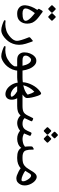

<svg xmlns="http://www.w3.org/2000/svg" viewBox="1020 -1697 926 3006"><g transform="rotate(90 1483.0 -194.0)"><path d="M191.9 -555.2 234.4 -598.6Q238.8 -603 245.1 -603Q251.5 -603 255.9 -598.6L299.3 -555.2Q303.7 -550.8 303.7 -544.4Q303.7 -538.1 299.3 -533.7L255.9 -491.2Q251.5 -486.8 245.1 -486.8Q238.8 -486.8 234.4 -491.2L191.9 -533.7Q187.5 -538.1 187.5 -544.4Q187.5 -550.8 191.9 -555.2ZM66.9 -555.2 109.4 -598.6Q113.8 -603 120.1 -603Q126.5 -603 130.9 -598.6L174.3 -555.2Q178.7 -550.8 178.7 -544.4Q178.7 -538.1 174.3 -533.7L130.9 -491.2Q126.5 -486.8 120.1 -486.8Q113.8 -486.8 109.4 -491.2L66.9 -533.7Q62.5 -538.1 62.5 -544.4Q62.5 -550.8 66.9 -555.2ZM112.3 -133.3Q112.3 -83.5 190.9 -83.5Q305.7 -83.5 305.7 -133.3Q305.7 -178.7 218.3 -250L185.1 -276.9Q112.3 -180.7 112.3 -133.3ZM62.5 -119.1V-126.5Q68.8 -217.8 135.7 -315.9L126.5 -324.2Q118.2 -330.6 118.2 -337.4Q118.2 -344.2 125 -354L146.5 -390.6Q151.4 -398.9 159.7 -398.9Q168 -398.9 171.9 -394Q184.1 -384.3 204.1 -369.6Q224.1 -355 236.6 -345.7Q249 -336.4 265.9 -322.3Q282.7 -308.1 293.5 -296.6Q304.2 -285.2 316.2 -269Q328.1 -252.9 335 -237.3Q350.1 -200.2 350.1 -157.7Q350.1 -90.3 311.8 -45.2Q273.4 0 200.7 0H187.5Q135.7 0 99.1 -31.7Q62.5 -63.5 62.5 -119.1Z M357.4 186Q403.8 186 457.3 169.9Q510.7 153.8 565.2 103Q619.6 52.2 619.6 3.4Q619.6 -45.4 564 -183.1Q559.6 -195.8 571.3 -206.1L612.3 -240.7Q616.7 -245.1 621.8 -244.1Q627 -243.2 630.4 -235.8Q634.3 -223.6 647 -187.7Q659.7 -151.9 664.6 -134.8Q681.2 -79.1 681.2 -33.2V-25.9Q681.2 21 665 65.4Q648.9 109.9 623.8 142.1Q598.6 174.3 568.6 199.2Q538.6 224.1 509.3 236.6Q480 249 457 249H454.1Q416.5 249 371.8 234.1Q327.1 219.2 296.4 203.1L301.3 181.6Q338.9 186 357.4 186Z M850.6 -132.3Q850.6 -83.5 922.9 -83.5H1009.8Q998 -142.6 973.9 -179.9Q949.7 -217.3 914.6 -217.3Q895 -217.3 872.8 -189Q850.6 -160.6 850.6 -132.3ZM763.2 186Q809.6 186 857.9 171.9Q903.8 157.2 953.4 117.9Q1002.9 78.6 1019 40V0H915.5Q856.4 0 828.1 -32.7Q799.8 -65.4 799.8 -112.1Q799.8 -158.7 816.7 -200.9Q833.5 -243.2 862.8 -271.2Q892.1 -299.3 923.8 -299.3Q925.8 -299.8 934.6 -299.8Q972.2 -299.8 1004.6 -268.6Q1037.1 -237.3 1057.1 -188.5Q1077.1 -139.6 1084 -83.5H1169.4V0H1085.4Q1084.5 7.8 1081.5 27.3Q1071.8 75.2 1045.4 118.4Q1019 161.6 986.8 189.2Q954.6 216.8 921.6 232.9Q888.7 249 862.8 249H859.9Q822.3 249 777.6 234.1Q732.9 219.2 702.1 203.1L707 181.6Q744.6 186 763.2 186Z M1462.9 101.1Q1484.4 101.1 1494.6 90.8Q1494.6 71.8 1471.7 47.4Q1448.7 22.9 1408.7 0H1330.1Q1344.2 41.5 1385.7 71.3Q1427.2 101.1 1462.9 101.1ZM1314.5 -95.2Q1416.5 -116.2 1461.9 -164.1Q1444.8 -227.5 1416 -268.6Q1379.4 -235.4 1352.8 -189.2Q1326.2 -143.1 1314.5 -95.2ZM1514.6 -157.7V-150.9Q1514.6 -122.1 1460.4 -83.5H1614.3V0H1517.6Q1541 39.1 1541 86.4Q1541 133.8 1516.1 158.9Q1491.2 184.1 1454.1 184.1Q1417 184.1 1379.9 162.6Q1342.8 141.1 1312.5 95.9Q1282.2 50.8 1273.4 -8.3Q1228 0 1190.4 0H1168.5Q1153.3 0 1140.6 -12.7Q1127.9 -25.4 1127.9 -41.7Q1127.9 -58.1 1140.1 -70.8Q1152.3 -83.5 1168.5 -83.5H1190.9Q1231.4 -83.5 1267.1 -88.4Q1271.5 -161.1 1310.1 -235.6Q1348.6 -310.1 1404.3 -352.5Q1432.1 -375 1442.4 -375Q1452.6 -375 1460.7 -363.5Q1468.8 -352.1 1479.5 -324.2Q1514.6 -220.2 1514.6 -157.7Z M2101.1 -463.4Q2096.7 -467.8 2096.7 -474.1Q2096.7 -480.5 2101.1 -484.9L2143.6 -528.3Q2147.9 -532.7 2154.3 -532.7Q2160.6 -532.7 2165 -528.3L2208.5 -484.9Q2212.9 -480.5 2212.9 -474.1Q2212.9 -467.8 2208.5 -463.4L2165 -420.9Q2160.6 -416.5 2154.3 -416.5Q2147.9 -416.5 2143.6 -420.9ZM2045.9 -575.7Q2037.6 -585.4 2045.9 -595.7L2084 -633.8Q2087.9 -637.2 2093.8 -637.2Q2099.6 -637.2 2103.5 -633.8L2141.6 -595.7Q2151.4 -585.4 2141.6 -575.7L2103.5 -537.1Q2099.6 -533.7 2093.8 -533.7Q2087.9 -533.7 2084 -537.1ZM1976.1 -463.4Q1971.7 -467.8 1971.7 -474.1Q1971.7 -480.5 1976.1 -484.9L2018.6 -528.3Q2022.9 -532.7 2029.3 -532.7Q2035.6 -532.7 2040 -528.3L2083.5 -484.9Q2087.9 -480.5 2087.9 -474.1Q2087.9 -467.8 2083.5 -463.4L2040 -420.9Q2035.6 -416.5 2029.3 -416.5Q2022.9 -416.5 2018.6 -420.9ZM1572.8 -41Q1572.8 -58.1 1585 -70.8Q1597.2 -83.5 1613.3 -83.5H1639.2Q1702.6 -83.5 1734.1 -100.6Q1765.6 -117.7 1789.1 -166.5L1825.7 -240.2Q1832.5 -254.9 1846.7 -248.5L1870.1 -237.3Q1878.4 -234.4 1879.2 -228.8Q1879.9 -223.1 1875 -213.4L1829.1 -115.7Q1846.2 -99.1 1866.2 -91.3Q1886.2 -83.5 1917.5 -83.5Q1959 -83.5 1984.9 -102.5Q2010.7 -121.6 2028.3 -160.6L2052.7 -214.8Q2059.6 -228 2070.8 -224.1L2096.7 -214.4Q2109.4 -210 2106 -195.8L2069.3 -108.4Q2107.4 -85 2155.3 -83.5Q2184.1 -83.5 2216.1 -91.6Q2248 -99.6 2260.7 -111.8L2276.9 -121.6Q2272 -152.3 2272 -194.8Q2272 -198.7 2272.2 -207.8Q2272.5 -216.8 2272.5 -221.7Q2272.5 -236.8 2282.7 -243.2L2306.6 -257.3Q2322.8 -266.6 2322.8 -241.7Q2322.8 -206.5 2324.7 -184.6Q2326.7 -162.6 2333.3 -141.1Q2339.8 -119.6 2352.5 -108.4Q2365.2 -97.2 2386.5 -90.3Q2407.7 -83.5 2439.5 -83.5H2460V0H2440.9Q2331.1 0 2294.9 -64Q2271 -30.8 2233.2 -15.4Q2195.3 0 2155.3 0Q2116.2 0 2086.7 -10.5Q2057.1 -21 2025.9 -44.9Q2000.5 -22.9 1968.8 -11.5Q1937 0 1906.7 0Q1839.4 0 1786.6 -52.7Q1760.3 -22.9 1725.6 -11.5Q1690.9 0 1639.2 0H1613.3Q1598.1 0 1585.4 -12.7Q1572.8 -25.4 1572.8 -41Z M2654.3 -126.5Q2678.7 -106.9 2722.7 -87.2Q2766.6 -67.4 2794.9 -67.4Q2818.4 -67.4 2818.4 -93.3Q2818.4 -124 2790.8 -167Q2763.2 -210 2737.3 -216.8Q2736.3 -217.3 2729 -217.3Q2725.1 -217.3 2721.4 -216.1Q2717.8 -214.8 2714.8 -213.6Q2711.9 -212.4 2708.5 -209Q2705.1 -205.6 2703.4 -203.9Q2701.7 -202.1 2698.2 -197Q2694.8 -191.9 2693.6 -189.9Q2692.4 -188 2688.7 -181.9Q2685.1 -175.8 2684.1 -174.3ZM2458.5 -83.5Q2495.6 -83.5 2522.5 -90.1Q2549.3 -96.7 2568.4 -111.1Q2587.4 -125.5 2598.4 -138.7Q2609.4 -151.9 2624 -174.8L2668.5 -245.6Q2675.8 -256.3 2681.4 -263.7Q2687 -271 2698 -282.2Q2709 -293.5 2722.2 -299.6Q2735.4 -305.7 2750 -305.7Q2764.6 -305.7 2780.8 -298.3Q2823.2 -278.3 2853.3 -225.3Q2883.3 -172.4 2883.3 -116.7Q2883.3 -84 2871.6 -57.6Q2838.9 13.2 2773.4 13.2Q2752.4 13.2 2727.5 4.9Q2700.2 -4.4 2667.5 -21.2Q2634.8 -38.1 2614.3 -54.2Q2550.3 0 2460 0Q2443.8 -1 2431.2 -13.4Q2418.5 -25.9 2418.5 -41.5Q2418.5 -57.1 2431.2 -69.8Q2443.8 -82.5 2458.5 -83.5Z"/></g></svg>

Font: Nika
Style: Regular
Weight: 400
Designer: Mohammad Saleh Souzanchi
Foundry: http://font-store.ir
Version: Version:1.0.0;RFB:1.2.5;Building:2016-05-25 11:08:22.297533